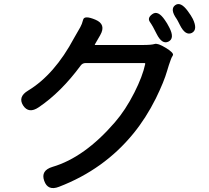

<svg xmlns="http://www.w3.org/2000/svg" viewBox="-20 -864 1040 956"><path d="M274 66Q218 88 200 36Q182 -15 241 -33Q401 -80 552 -255Q605 -316 649 -403Q690 -484 703 -545Q704 -550 699 -550H406Q391 -550 382 -538Q284 -405 173 -330Q123 -296 95 -339Q68 -382 120 -413Q252 -493 349 -675Q364 -702 380 -729Q388 -743 394 -766Q400 -789 455 -766Q510 -743 479 -689L453 -644Q450 -640 455 -640H691Q734 -640 750 -645Q766 -650 805 -626Q848 -600 840.5 -588Q833 -576 830 -566Q820 -539 812 -511Q797 -458 756 -374Q707 -276 644 -199Q498 -20 274 66ZM819 -657Q787 -641 760 -695Q741 -734 726.5 -754.5Q712 -775 739 -794Q767 -814 801 -764Q812 -749 823 -727Q851 -673 819 -657ZM935 -700Q903 -685 876 -739Q863 -765 860 -769Q825 -818 852 -838Q879 -858 915 -809Q932 -786 940 -770Q966 -716 935 -700Z"/></svg>

Font: Resource Han Rounded TW Medium
Style: Regular
Weight: 500
Designer: Cyano Hao (round all glyphs); Ryoko NISHIZUKA 西塚涼子 (kana, bopomofo & ideographs); Paul D. Hunt (Latin, Greek & Cyrillic)
Foundry: Cyano Hao
Version: 0.990